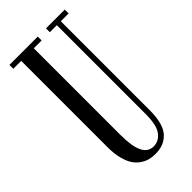

<svg xmlns="http://www.w3.org/2000/svg" viewBox="-226 -755 822 822"><g transform="rotate(-45 185.0 -344.0)"><path d="M189.9 11.7Q171.4 11.7 155.3 7.8Q139.2 3.9 122.1 -7.3Q105 -18.6 92.8 -36.4Q80.6 -54.2 72.8 -84.2Q64.9 -114.3 64.9 -153.8V-676.8H17.1V-700.2H188.5V-676.8H141.1V-154.8Q141.1 -82.5 157.5 -49.6Q173.8 -16.6 207 -16.6Q238.8 -16.6 259.8 -44.2Q280.8 -71.8 280.8 -138.7V-676.8H238.3V-700.2H352.1V-676.8H304.7V-137.2Q304.7 -94.7 295.9 -64.7Q287.1 -34.7 270.5 -18.6Q253.9 -2.4 234.4 4.6Q214.8 11.7 189.9 11.7Z"/></g></svg>

Font: Imbue
Style: Regular
Weight: 400
Designer: Tyler Finck
Foundry: Etcetera Type Company
Version: Version 0.910